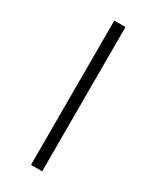

<svg xmlns="http://www.w3.org/2000/svg" viewBox="-187 -777 680 832"><g transform="rotate(30 152.5 -361.0)"><path d="M124 -722H180V0H124Z"/></g></svg>

Font: Nebula Sans Light
Style: Regular
Weight: 300
Designer: Paul D. Hunt for Adobe (as Source Sans)
Foundry: Nebula Entertainment & Broadcasting LLC
Version: Version 1.010